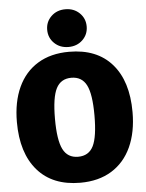

<svg xmlns="http://www.w3.org/2000/svg" viewBox="-63 -1005 816 1075"><g transform="rotate(-5 345.0 -467.5)"><path d="M670 -349Q670 -236 632 -153Q594 -70 521 -25Q448 20 345 20Q189 20 104.5 -77.5Q20 -175 20 -349Q20 -462 58 -544.5Q96 -627 169 -671.5Q242 -716 345 -716Q501 -716 585.5 -619.5Q670 -523 670 -349ZM234 -349Q234 -229 260 -177.5Q286 -126 345 -126Q405 -126 430.5 -177Q456 -228 456 -349Q456 -469 430 -519.5Q404 -570 345 -570Q286 -570 260 -519.5Q234 -469 234 -349ZM456 -849Q456 -804 424.5 -773.5Q393 -743 345 -743Q297 -743 265.5 -773.5Q234 -804 234 -849Q234 -894 265.5 -924.5Q297 -955 345 -955Q393 -955 424.5 -924.5Q456 -894 456 -849Z"/></g></svg>

Font: FiraGO Heavy
Style: Regular
Weight: 900
Designer: bBox Type
Foundry: bBox Type GmbH
Version: Version 1.001